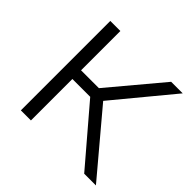

<svg xmlns="http://www.w3.org/2000/svg" viewBox="-141 -682 822 822"><g transform="rotate(45 270.0 -271.0)"><path d="M469.5 0 255 -251H147V0H86V-541.5H147V-303.5H255L454.5 -541.5H524.5L306.5 -278L540.5 0Z"/></g></svg>

Font: Encode Sans Semi Expanded Light
Style: Regular
Weight: 300
Width: 6
Designer: Multiple Designers
Foundry: Impallari Type
Version: Version 2.000